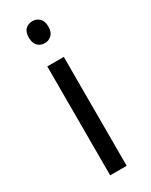

<svg xmlns="http://www.w3.org/2000/svg" viewBox="-194 -775 641 817"><g transform="rotate(-30 126.5 -367.0)"><path d="M167 0H85.9V-535.2H167ZM79.1 -680.2Q79.1 -708 92.8 -720.9Q106.4 -733.9 127 -733.9Q146.5 -733.9 160.6 -720.7Q174.8 -707.5 174.8 -680.2Q174.8 -652.8 160.6 -639.4Q146.5 -626 127 -626Q106.4 -626 92.8 -639.4Q79.1 -652.8 79.1 -680.2Z"/></g></svg>

Font: f0_57812 
Style: Regular
Weight: 400
Foundry: Ascender Corporation
Version: Version 1.10